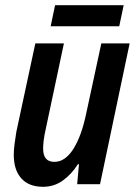

<svg xmlns="http://www.w3.org/2000/svg" viewBox="-20 -709 525 739"><path d="M146 10Q91 10 62 -22.5Q33 -55 33 -113Q33 -131 36 -155Q39 -179 43 -202L116 -542H226L156 -212Q146 -168 146 -137Q146 -86 189 -86Q231 -86 262.5 -136Q294 -186 312 -273L370 -542H479L365 0H277L284 -77H280Q255 -38 221.5 -14Q188 10 146 10ZM175 -608 192 -689H456L439 -608Z"/></svg>

Font: Noto Sans Condensed SemiBold
Style: Italic
Weight: 600
Width: 3
Italic angle: -12°
Designer: Monotype Design Team
Foundry: Monotype Imaging Inc.
Version: Version 2.013; ttfautohint (v1.8.4.7-5d5b)